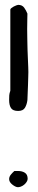

<svg xmlns="http://www.w3.org/2000/svg" viewBox="-20 -770 158 790"><path d="M17.6 -33.2Q17.6 -43 24.9 -51.8Q32.2 -60.5 39.1 -66.4H54.7Q71.3 -66.4 82.5 -59.1Q93.8 -51.8 93.8 -34.2Q93.8 -28.3 89.8 -22Q85.9 -15.6 79.6 -10.3Q73.2 -4.9 65.4 -2Q57.6 1 50.8 0Q41 -2 29.3 -11.7Q17.6 -21.5 17.6 -33.2ZM17.6 -358.4Q17.6 -369.1 18.1 -377.4Q18.6 -385.7 22.5 -396.5V-730.5Q22.5 -733.4 26.9 -736.8Q31.2 -740.2 36.6 -743.2Q42 -746.1 47.4 -748Q52.7 -750 54.7 -750Q71.3 -750 79.6 -738.3Q87.9 -726.6 92.8 -713.9Q92.8 -706.1 92.3 -688Q91.8 -669.9 91.8 -649.9Q91.8 -629.9 92.3 -611.3Q92.8 -592.8 92.8 -585.9Q92.8 -581.1 93.3 -564.9Q93.8 -548.8 94.7 -529.8Q95.7 -510.7 96.2 -494.1Q96.7 -477.5 96.7 -473.6Q96.7 -468.8 96.2 -453.1Q95.7 -437.5 95.2 -419.4Q94.7 -401.4 93.8 -383.8Q92.8 -366.2 92.8 -358.4Q90.8 -340.8 83 -327.1Q75.2 -313.5 54.7 -313.5Q33.2 -313.5 25.4 -325.2Q17.6 -336.9 17.6 -358.4Z"/></svg>

Font: Covered By Your Grace
Style: Regular
Weight: 400
Designer: Kimberly Geswein
Foundry: Kimberly Geswein
Version: Version 1.0